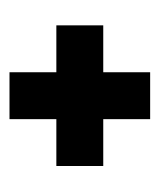

<svg xmlns="http://www.w3.org/2000/svg" viewBox="12 -520 321 384"><g transform="rotate(90 172.0 -328.5)"><path d="M125 -187.5V-281.2H31.2V-375H125V-468.8H218.8V-375H312.5V-281.2H218.8V-187.5Z"/></g></svg>

Font: OswaldRegular
Style: Regular
Weight: 400
Designer: vernon adams
Foundry: vernon adams
Version: Version 1.000